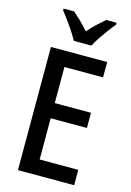

<svg xmlns="http://www.w3.org/2000/svg" viewBox="-138 -1007 732 1075"><g transform="rotate(15 227.5 -470.0)"><path d="M405 0H79V-714H405V-625H181V-416H391V-328H181V-89H405ZM194 -780Q177 -812 147.5 -854.5Q118 -897 92 -929V-940H152Q196 -904 245 -849Q270 -878 292 -898Q314 -918 339 -940H399V-929Q382 -909 362.5 -882.5Q343 -856 325 -829Q307 -802 296 -780Z"/></g></svg>

Font: Noto Sans Telugu Condensed Medium
Style: Regular
Weight: 500
Width: 3
Designer: Jelle Bosma - Monotype Design Team
Foundry: Monotype Imaging Inc.
Version: Version 2.005; ttfautohint (v1.8.4.7-5d5b)